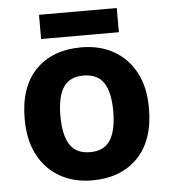

<svg xmlns="http://www.w3.org/2000/svg" viewBox="-52 -756 723 814"><g transform="rotate(-5 309.5 -349.5)"><path d="M574 -274Q574 -138 502.5 -64Q431 10 308 10Q232 10 172.5 -23Q113 -56 79 -119.5Q45 -183 45 -274Q45 -410 116 -483Q187 -556 311 -556Q388 -556 447 -523Q506 -490 540 -427.5Q574 -365 574 -274ZM197 -274Q197 -193 223.5 -151.5Q250 -110 310 -110Q369 -110 395.5 -151.5Q422 -193 422 -274Q422 -355 395.5 -395.5Q369 -436 309 -436Q250 -436 223.5 -395.5Q197 -355 197 -274ZM475 -709V-606H144V-709Z"/></g></svg>

Font: Noto Sans Telugu
Style: Bold
Weight: 700
Designer: Jelle Bosma - Monotype Design Team
Foundry: Monotype Imaging Inc.
Version: Version 2.005; ttfautohint (v1.8.4.7-5d5b)